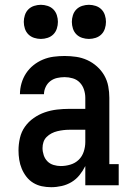

<svg xmlns="http://www.w3.org/2000/svg" viewBox="-20 -771 540 799"><path d="M193 8Q173 8 154 4Q135 0 118.5 -10Q102 -20 90 -35.5Q78 -51 70.5 -69Q63 -87 60 -106.5Q57 -126 57 -145Q57 -171 63 -197Q69 -223 84 -244Q99 -265 120.5 -280Q142 -295 166.5 -303.5Q191 -312 217 -315Q243 -318 268 -318H335V-364Q335 -381 329.5 -398Q324 -415 312 -427.5Q300 -440 283 -445Q266 -450 249 -450Q233 -450 217.5 -446.5Q202 -443 189.5 -433.5Q177 -424 170 -409Q163 -394 163 -379Q163 -379 163 -379Q163 -379 163 -379H63Q63 -379 63 -379Q63 -379 63 -379Q63 -402 69.5 -424.5Q76 -447 88.5 -466Q101 -485 119 -499.5Q137 -514 158.5 -523Q180 -532 203 -535Q226 -538 249 -538Q273 -538 297 -534.5Q321 -531 343 -521Q365 -511 383.5 -494.5Q402 -478 414 -457Q426 -436 430.5 -412Q435 -388 435 -364V-88H474V0H335V-80Q325 -60 311 -42.5Q297 -25 278 -13.5Q259 -2 237 3Q215 8 193 8ZM233 -80Q253 -80 273 -86Q293 -92 307.5 -106Q322 -120 328.5 -140Q335 -160 335 -180V-231H268Q256 -231 243.5 -229.5Q231 -228 218.5 -225Q206 -222 194.5 -216Q183 -210 174 -201Q165 -192 161 -180Q157 -168 157 -155Q157 -140 162 -125Q167 -110 177.5 -99.5Q188 -89 203 -84.5Q218 -80 233 -80ZM350 -609Q336 -609 322 -613.5Q308 -618 298 -628Q288 -638 283.5 -652Q279 -666 279 -680Q279 -694 283.5 -708Q288 -722 298 -732Q308 -742 322 -746.5Q336 -751 350 -751Q364 -751 378 -746.5Q392 -742 402 -732Q412 -722 416.5 -708Q421 -694 421 -680Q421 -666 416.5 -652Q412 -638 402 -628Q392 -618 378 -613.5Q364 -609 350 -609ZM150 -609Q136 -609 122 -613.5Q108 -618 98 -628Q88 -638 83.5 -652Q79 -666 79 -680Q79 -694 83.5 -708Q88 -722 98 -732Q108 -742 122 -746.5Q136 -751 150 -751Q164 -751 178 -746.5Q192 -742 202 -732Q212 -722 216.5 -708Q221 -694 221 -680Q221 -666 216.5 -652Q212 -638 202 -628Q192 -618 178 -613.5Q164 -609 150 -609Z"/></svg>

Font: Iosevka Slab Semibold
Style: Regular
Weight: 600
Monospace: yes
Designer: Belleve Invis
Foundry: Belleve Invis
Version: Version 11.1.1; ttfautohint (v1.8.3)